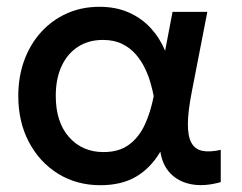

<svg xmlns="http://www.w3.org/2000/svg" viewBox="-20 -530 713 565"><path d="M275.3 15Q205.4 15 150.8 -18.9Q96.2 -52.8 65 -112.1Q33.8 -171.4 33.8 -247.5Q33.8 -304.6 51.5 -352.7Q69.2 -400.8 101.5 -436.1Q133.7 -471.3 177.2 -490.7Q220.8 -510 272.7 -510Q321.1 -510 358.9 -493.3Q396.7 -476.6 423.4 -447.5Q450.2 -418.4 465.9 -380.6L487.7 -495H590.1L544.4 -260Q533.2 -203.1 532.9 -166.2Q532.6 -129.4 543.1 -110.1Q553.6 -90.8 575.3 -86.2Q597.1 -81.6 629.6 -89.1V5.9Q581.9 19.4 543.9 12.4Q506 5.4 481.9 -19.2Q457.9 -43.9 451.9 -83.8Q423.6 -35.6 380.7 -10.3Q337.8 15 275.3 15ZM284.9 -82.5Q329.8 -82.5 359 -103.8Q388.2 -125.1 405.7 -162.2Q423.1 -199.3 432.3 -247.1Q429.2 -263.9 423.1 -285.4Q417.1 -307 406.4 -329.2Q395.8 -351.4 379.3 -370.4Q362.9 -389.3 339.1 -400.9Q315.4 -412.5 282.8 -412.5Q240.9 -412.5 209.8 -392.5Q178.6 -372.5 161.3 -335.5Q144.1 -298.5 144.1 -247.9Q144.1 -170.7 183.1 -126.6Q222.1 -82.5 284.9 -82.5Z"/></svg>

Font: Geologica-Sharp
Style: Regular
Weight: 100
Designer: Sindre Bremnes, Frode Helland
Foundry: Monokrom Skriftforlag AS
Version: Version 1.010;gftools[0.9.28]